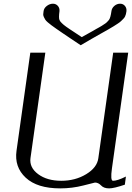

<svg xmlns="http://www.w3.org/2000/svg" viewBox="-20 -1041 728 1061"><path d="M583 0Q553.7 0 538.6 -16.1Q523.4 -32.2 504.9 -32.2Q502.9 -32.2 440.9 -16.1Q378.9 0 312.5 0Q185.5 0 122.1 -59.1Q58.6 -118.2 71.3 -208L147.5 -750H230.5L148.4 -167Q141.6 -115.2 190.9 -78.6Q240.2 -42 318.4 -42Q396.5 -42 456.5 -78.6Q516.6 -115.2 523.4 -167L605.5 -750H688.5L598.6 -110.4Q588.9 -42 604.5 -42Q628.9 -42 675.8 -65.4L669.9 -20.5Q609.4 0 583 0ZM425.8 -791Q399.4 -808.6 371.1 -827.6Q342.8 -846.7 326.2 -857.9Q309.6 -869.1 291.5 -881.8Q273.4 -894.5 264.2 -901.4Q254.9 -908.2 244.1 -917.5Q233.4 -926.8 230 -932.6Q226.6 -938.5 222.7 -946.3Q218.8 -954.1 218.8 -961.4Q218.8 -968.8 220.7 -978.5Q222.7 -996.1 238.8 -1008.3Q254.9 -1020.5 272.5 -1020.5Q289.1 -1020.5 299.8 -1008.3Q310.5 -996.1 308.6 -978.5Q303.7 -942.4 308.6 -930.7Q311.5 -924.8 314 -921.4Q316.4 -918 322.3 -912.6Q328.1 -907.2 332 -903.8Q335.9 -900.4 346.7 -892.6Q357.4 -884.8 366.7 -878.9Q376 -873 395.5 -859.9Q415 -846.7 431.6 -835.9Q445.3 -843.8 463.4 -853.5Q481.4 -863.3 490.7 -868.7Q500 -874 511.7 -880.9Q523.4 -887.7 529.3 -890.6Q535.2 -893.6 542.5 -898.4Q549.8 -903.3 553.7 -905.8Q557.6 -908.2 562.5 -911.6Q567.4 -915 570.3 -918Q573.2 -920.9 575.7 -923.8Q578.1 -926.8 582 -930.7Q590.8 -942.4 595.7 -978.5Q597.7 -996.1 611.8 -1008.3Q626 -1020.5 643.6 -1020.5Q660.2 -1020.5 670.4 -1008.3Q680.7 -996.1 678.7 -978.5Q677.7 -969.7 675.8 -962.9Q673.8 -956.1 670.9 -949.7Q668 -943.4 661.6 -937Q655.3 -930.7 649.4 -924.8Q643.6 -918.9 630.9 -910.6Q618.2 -902.3 607.4 -895.5Q596.7 -888.7 575.2 -876.5Q553.7 -864.3 535.2 -854Q516.6 -843.8 485.4 -825.7Q454.1 -807.6 425.8 -791Z"/></svg>

Font: okolaks
Style: RegularItalic
Weight: 500
Italic angle: -8°
Version: Version 000.6.0